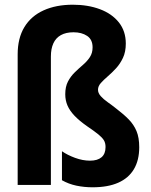

<svg xmlns="http://www.w3.org/2000/svg" viewBox="-20 -785 640 815"><path d="M373 10Q337 10 304 3Q271 -4 243 -20V-143Q266 -127 298.5 -115Q331 -103 362 -103Q394 -103 411 -117.5Q428 -132 428 -161Q428 -178 421 -189.5Q414 -201 397.5 -214.5Q381 -228 350 -249Q317 -272 296.5 -293.5Q276 -315 266.5 -337Q257 -359 257 -385Q257 -417 268.5 -439Q280 -461 297.5 -478Q315 -495 332.5 -510Q350 -525 361.5 -542.5Q373 -560 373 -584Q373 -617 350 -632.5Q327 -648 292 -648Q260 -648 238.5 -636Q217 -624 206.5 -601Q196 -578 196 -545V0H55V-554Q55 -623 83.5 -670Q112 -717 165 -741Q218 -765 289 -765Q353 -765 404 -746Q455 -727 484.5 -690Q514 -653 514 -600Q514 -565 502 -539.5Q490 -514 472.5 -495Q455 -476 437.5 -461Q420 -446 408 -432.5Q396 -419 396 -404Q396 -390 407.5 -377Q419 -364 437.5 -351Q456 -338 476 -322Q505 -300 526.5 -278Q548 -256 559.5 -228.5Q571 -201 571 -160Q571 -105 548.5 -67Q526 -29 482 -9.5Q438 10 373 10Z"/></svg>

Font: Noto Sans Mono
Style: Bold
Weight: 700
Designer: Monotype Design Team
Foundry: Monotype Imaging Inc.
Version: Version 2.014